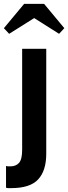

<svg xmlns="http://www.w3.org/2000/svg" viewBox="-55 -708 351 988"><path d="M3 260Q-6 260 -12 260Q-18 260 -24 258V146Q-18 148 -12 148Q-6 148 -1 148Q27 148 43 130Q59 112 59 63V-457H183V83Q183 170 141.5 215Q100 260 3 260ZM-35 -563 69 -688H172L276 -563L249 -534L121 -615L-8 -534Z"/></svg>

Font: Tilda Sans Bold
Style: Regular
Weight: 700
Designer: ParaType Ltd
Foundry: ParaType Ltd
Version: Version 1.009